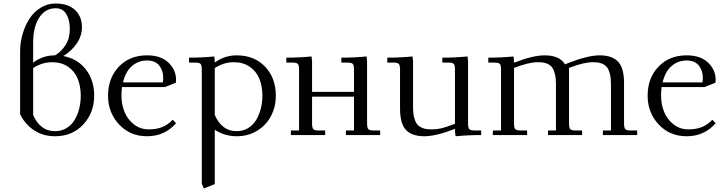

<svg xmlns="http://www.w3.org/2000/svg" viewBox="-20 -766 4131 1089"><path d="M94.2 -118.2V-476.1Q94.2 -525.9 108.4 -574Q122.6 -622.1 147.5 -660.4Q172.4 -698.7 210.9 -722.4Q249.5 -746.1 294.9 -746.1Q366.7 -746.1 405.8 -709.2Q444.8 -672.4 444.8 -611.8Q444.8 -562 414.6 -518.6Q384.3 -475.1 338.9 -448.2Q419.4 -433.1 466.8 -372.3Q514.2 -311.5 514.2 -223.1Q514.2 -126.5 452.1 -59.8Q390.1 6.8 292 6.8Q224.6 6.8 173.1 -27.1Q121.6 -61 94.2 -118.2ZM168 -113.8Q185.5 -71.8 216.8 -46.9Q248 -22 292 -22Q328.6 -22 357.2 -39.3Q385.7 -56.6 403.1 -85.7Q420.4 -114.7 429.2 -149.7Q438 -184.6 438 -223.1Q438 -276.9 420.9 -319.1Q403.8 -361.3 366.5 -387.2Q329.1 -413.1 275.9 -413.1Q218.3 -413.1 168 -379.9ZM168 -411.1Q223.1 -452.1 292 -452.1Q327.6 -472.7 351.8 -510.5Q376 -548.3 376 -602.1Q376 -652.8 356.2 -686Q336.4 -719.2 294.9 -719.2Q237.8 -719.2 202.9 -667Q168 -614.7 168 -522.9Z M592.8 -223.1Q592.8 -323.2 654.1 -387.7Q715.3 -452.1 814 -452.1Q892.6 -452.1 935.5 -410.9Q978.5 -369.6 978.5 -314Q978.5 -302.7 977.5 -296.9L915.5 -272H671.9Q668.9 -247.6 668.9 -223.1Q668.9 -173.3 686.5 -130.6Q704.1 -87.9 740.2 -60.1Q776.4 -32.2 823.7 -32.2Q868.2 -32.2 900.4 -45.4Q932.6 -58.6 960 -86.9L978.5 -66.9Q914.1 6.8 814 6.8Q717.8 6.8 655.3 -60.3Q592.8 -127.4 592.8 -223.1ZM677.7 -298.8H903.8Q905.8 -312.5 905.8 -324.2Q905.8 -365.7 883.1 -394.3Q860.4 -422.9 814 -422.9Q765.1 -422.9 728.8 -391.8Q692.4 -360.8 677.7 -298.8Z M1052.2 -411.1V-439Q1125 -439 1195.3 -445.8L1198.2 -418V-411.1Q1253.4 -452.1 1322.3 -452.1Q1421.9 -452.1 1483.2 -388.2Q1544.4 -324.2 1544.4 -223.1Q1544.4 -160.2 1517.1 -107.9Q1489.7 -55.7 1438.5 -24.4Q1387.2 6.8 1322.3 6.8Q1255.4 6.8 1198.2 -29.8V277.8L1136.2 303.2L1124.5 274.9V-371.1Q1124.5 -396 1117.4 -403.6Q1110.4 -411.1 1085.4 -411.1ZM1198.2 -113.8Q1215.8 -71.8 1247.1 -46.9Q1278.3 -22 1322.3 -22Q1358.4 -22 1387 -39.3Q1415.5 -56.6 1432.9 -85.7Q1450.2 -114.7 1459.2 -149.9Q1468.3 -185.1 1468.3 -223.1Q1468.3 -276.9 1451.2 -319.1Q1434.1 -361.3 1396.7 -387.2Q1359.4 -413.1 1306.2 -413.1Q1248.5 -413.1 1198.2 -379.9Z M1604 -411.1V-439Q1676.8 -439 1747.1 -445.8L1750 -418V-245.1H1987.8V-371.1Q1987.8 -396.5 1980.7 -403.8Q1973.6 -411.1 1949.2 -411.1H1916V-439Q1989.3 -439 2059.1 -445.8L2062 -418V-65.9Q2062 -41 2069.1 -33.4Q2076.2 -25.9 2101.1 -25.9H2136.2V0H1941.9V-25.9H1987.8V-217.8H1750V-65.9Q1750 -41 1757.1 -33.4Q1764.2 -25.9 1789.1 -25.9H1824.2V0H1629.9V-25.9H1676.3V-371.1Q1676.3 -396 1669.2 -403.6Q1662.1 -411.1 1637.2 -411.1Z M2176.8 -411.1V-439Q2249.5 -439 2319.8 -445.8L2322.8 -418V-154.8Q2322.8 -122.6 2328.9 -99.6Q2335 -76.7 2344.2 -63.7Q2353.5 -50.8 2368.7 -43.5Q2383.8 -36.1 2397.7 -34.2Q2411.6 -32.2 2430.7 -32.2Q2458 -32.2 2485.6 -38.8Q2513.2 -45.4 2560.5 -64V-371.1Q2560.5 -396.5 2553.5 -403.8Q2546.4 -411.1 2522 -411.1H2488.8V-439Q2562 -439 2631.8 -445.8L2634.8 -418V-65.9Q2634.8 -41 2641.8 -33.4Q2648.9 -25.9 2673.8 -25.9H2709V0Q2634.3 0 2564 6.8L2560.5 -21V-35.2Q2453.6 6.8 2386.7 6.8Q2316.9 6.8 2283 -28.6Q2249 -64 2249 -149.9V-371.1Q2249 -396 2241.9 -403.6Q2234.9 -411.1 2210 -411.1Z M2749.5 -411.1V-439Q2822.3 -439 2892.6 -445.8L2895.5 -418V-410.2Q3002.4 -452.1 3069.3 -452.1Q3154.3 -452.1 3184.6 -400.9L3207.5 -410.2Q3315.9 -452.1 3381.3 -452.1Q3451.2 -452.1 3485.4 -416.5Q3519.5 -380.9 3519.5 -294.9V-65.9Q3519.5 -41 3526.6 -33.4Q3533.7 -25.9 3558.6 -25.9H3593.8V0H3399.4V-25.9H3445.3V-290Q3445.3 -322.3 3439.7 -345.2Q3434.1 -368.2 3425.3 -381.1Q3416.5 -394 3402.1 -401.6Q3387.7 -409.2 3374 -411.1Q3360.4 -413.1 3341.3 -413.1Q3290.5 -413.1 3207.5 -380.9V-65.9Q3207.5 -41 3214.6 -33.4Q3221.7 -25.9 3246.6 -25.9H3281.7V0H3088.4V-25.9H3133.3V-290Q3133.3 -322.3 3127.7 -345.2Q3122.1 -368.2 3113.3 -381.1Q3104.5 -394 3090.1 -401.6Q3075.7 -409.2 3062 -411.1Q3048.3 -413.1 3029.3 -413.1Q2978.5 -413.1 2895.5 -380.9V-65.9Q2895.5 -41 2902.6 -33.4Q2909.7 -25.9 2934.6 -25.9H2969.7V0H2775.4V-25.9H2821.8V-371.1Q2821.8 -396 2814.7 -403.6Q2807.6 -411.1 2782.7 -411.1Z M3653.3 -223.1Q3653.3 -323.2 3714.6 -387.7Q3775.9 -452.1 3874.5 -452.1Q3953.1 -452.1 3996.1 -410.9Q4039.1 -369.6 4039.1 -314Q4039.1 -302.7 4038.1 -296.9L3976.1 -272H3732.4Q3729.5 -247.6 3729.5 -223.1Q3729.5 -173.3 3747.1 -130.6Q3764.6 -87.9 3800.8 -60.1Q3836.9 -32.2 3884.3 -32.2Q3928.7 -32.2 3960.9 -45.4Q3993.2 -58.6 4020.5 -86.9L4039.1 -66.9Q3974.6 6.8 3874.5 6.8Q3778.3 6.8 3715.8 -60.3Q3653.3 -127.4 3653.3 -223.1ZM3738.3 -298.8H3964.4Q3966.3 -312.5 3966.3 -324.2Q3966.3 -365.7 3943.6 -394.3Q3920.9 -422.9 3874.5 -422.9Q3825.7 -422.9 3789.3 -391.8Q3752.9 -360.8 3738.3 -298.8Z"/></svg>

Font: Dihjauti S
Style: Regular
Weight: 400
Designer: T. Christopher White
Version: Version 3.0.0